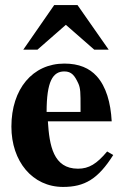

<svg xmlns="http://www.w3.org/2000/svg" viewBox="-20 -724 484 758"><path d="M409 -528 286 -704H194L72 -528H128L240 -626L352 -528ZM403 -126C362 -77 331 -58 288 -58C190 -58 175 -150 169 -245H421C417 -319 399 -382 362 -423C333 -455 292 -473 234 -473C109 -473 25 -373 25 -224C25 -87 108 14 229 14C314 14 367 -17 427 -112ZM298 -282H164C164 -402 188 -442 234 -442C263 -442 275 -425 289 -395C298 -376 298 -355 298 -303Z"/></svg>

Font: XITS
Style: Bold
Weight: 700
Designer: MicroPress Inc., with final additions and corrections provided by Coen Hoffman, Elsevier (retired)
Version: Version 1.107